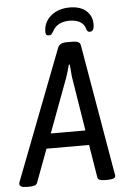

<svg xmlns="http://www.w3.org/2000/svg" viewBox="-81 -916 630 961"><g transform="rotate(-5 234.0 -436.0)"><path d="M13 2Q-6 2 -14 -3Q-22 -8 -22 -16Q-22 -22 -18 -31L231 -678Q240 -702 275 -702H307Q324 -702 334 -697Q344 -692 346 -678L456 -38Q458 -29 459 -23.5Q460 -18 460 -15Q460 2 421 2H404Q373 2 370 -14L343 -180H129L67 -14Q64 -5 53.5 -1.5Q43 2 29 2ZM259 -528 157 -254H331L287 -528Q286 -539 284.5 -557Q283 -575 282 -589H277Q273 -575 268.5 -558.5Q264 -542 259 -528ZM189 -744Q174 -744 174 -762Q174 -811 211 -842.5Q248 -874 306 -874Q359 -874 388.5 -848Q418 -822 418 -781Q418 -761 412.5 -752.5Q407 -744 396 -744Q383 -744 379 -760Q373 -784 352 -796Q331 -808 299 -808Q236 -808 212 -760Q208 -753 204 -748.5Q200 -744 189 -744Z"/></g></svg>

Font: Asap Condensed Condensed Regular
Style: Italic
Weight: 400
Width: 3
Italic angle: -6°
Designer: Pablo Cosgaya
Foundry: Omnibus-Type
Version: Version 3.001; ttfautohint (v1.8.4.7-5d5b)